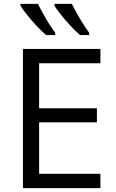

<svg xmlns="http://www.w3.org/2000/svg" viewBox="-20 -965 596 985"><path d="M495.1 0H97.7V-713.9H495.1V-640.6H180.7V-409.7H477.1V-337.4H180.7V-73.2H495.1ZM348.6 -945.3Q359.4 -922.9 374.8 -895.5Q390.1 -868.2 406.7 -842Q423.3 -815.9 437.5 -796.9V-785.2H390.6Q368.7 -803.7 342 -832.3Q315.4 -860.8 293 -889.2Q270.5 -917.5 259.3 -935.5V-945.3ZM174.8 -945.3Q185.5 -922.9 200.7 -895.5Q215.8 -868.2 232.4 -842Q249 -815.9 263.2 -796.9V-785.2H216.8Q194.3 -803.7 167.7 -832.3Q141.1 -860.8 118.7 -889.2Q96.2 -917.5 85 -935.5V-945.3Z"/></svg>

Font: Open Sans
Style: Regular
Weight: 400
Designer: Monotype Design Team
Foundry: Monotype Imaging Inc.
Version: Version 3.000; ttfautohint (v1.8.4)